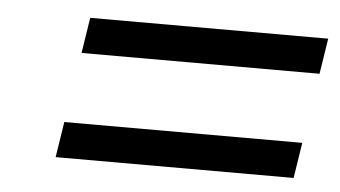

<svg xmlns="http://www.w3.org/2000/svg" viewBox="-32 -456 609 344"><g transform="rotate(5 273.0 -284.0)"><path d="M516 -221H88L78 -157H506ZM546 -411H118L108 -347H536Z"/></g></svg>

Font: Charger Static
Style: 2Obl
Weight: 1000
Designer: Jasper
Foundry: KineticPlasma Fonts/Cannot Into Space Fonts
Version: Version 1.1